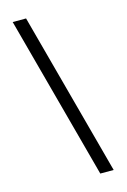

<svg xmlns="http://www.w3.org/2000/svg" viewBox="-137 -855 694 1053"><g transform="rotate(-15 209.5 -328.5)"><path d="M47 -792H123L372 135H296Z"/></g></svg>

Font: Noto Sans Bengali UI ExtraCondensed
Style: Regular
Weight: 400
Width: 2
Designer: Jelle Bosma - Monotype Design Team
Foundry: Monotype Imaging Inc.
Version: Version 2.003